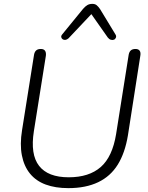

<svg xmlns="http://www.w3.org/2000/svg" viewBox="-20 -964 764 992"><path d="M333 8Q266 8 216 -10.5Q166 -29 135 -67Q104 -105 93 -161.5Q82 -218 94 -292L156 -682Q159 -697 167.5 -704Q176 -711 191 -711Q206 -711 212.5 -702Q219 -693 217 -676L155 -286Q136 -166 182 -107Q228 -48 335 -48Q440 -48 500.5 -101Q561 -154 580 -272L645 -682Q648 -697 656.5 -704Q665 -711 680 -711Q695 -711 701.5 -702Q708 -693 705 -676L641 -265Q626 -174 588.5 -113.5Q551 -53 487 -22.5Q423 8 333 8ZM334 -766Q326 -759 318 -758Q310 -757 304 -761Q298 -765 296.5 -772Q295 -779 302 -787L409 -918Q420 -931 431 -937.5Q442 -944 457 -944Q471 -944 479.5 -937Q488 -930 497 -917L576 -787Q582 -778 579 -770Q576 -762 569 -759Q562 -756 553 -758.5Q544 -761 537 -770L452 -891Z"/></svg>

Font: Nunito ExtraLight Light
Style: Italic
Weight: 300
Italic angle: -9°
Version: Version 3.602